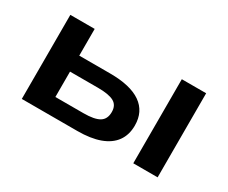

<svg xmlns="http://www.w3.org/2000/svg" viewBox="-85 -736 1159 977"><g transform="rotate(30 495.0 -247.0)"><path d="M96 0V-494H239V-337H420Q540 -337 601 -294.5Q662 -252 662 -170Q662 -115 634.5 -77Q607 -39 553.5 -19.5Q500 0 422 0ZM239 -94H404Q468 -94 497 -111.5Q526 -129 526 -171Q526 -211 496.5 -227Q467 -243 404 -243H239ZM751 0V-494H894V0Z"/></g></svg>

Font: Nunito Sans 10pt Expanded
Style: Bold
Weight: 700
Width: 7
Designer: Vernon Adams
Foundry: Vernon Adams
Version: Version 3.101;gftools[0.9.27]